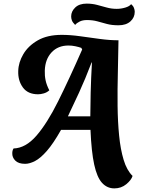

<svg xmlns="http://www.w3.org/2000/svg" viewBox="-20 -883 780 1063"><path d="M613 160Q573 160 545 129.5Q517 99 501.5 28Q486 -43 481 -164H318Q275 -88 239.5 -47.5Q204 -7 174 8.5Q144 24 119 24Q82 24 64.5 6Q47 -12 48 -35Q48 -50 55 -61Q122 -63 181.5 -131.5Q241 -200 302 -322.5Q363 -445 435 -609L430 -618Q416 -623 397 -627Q378 -631 359 -631Q301 -631 265.5 -593Q230 -555 228 -492Q227 -464 232.5 -438Q238 -412 253 -383Q240 -371 222.5 -366Q205 -361 191 -361Q134 -361 106.5 -399Q79 -437 81 -490Q82 -537 109 -583Q136 -629 189 -659.5Q242 -690 322 -690Q369 -690 423 -682.5Q477 -675 532 -667.5Q587 -660 636 -660Q635 -576 632.5 -482Q630 -388 631 -296Q632 -209 639.5 -132.5Q647 -56 664.5 2Q682 60 714 91Q707 114 679 137Q651 160 613 160ZM356 -239H480Q480 -291 482 -370Q484 -449 489 -537H487Q452 -445 417.5 -370Q383 -295 356 -239ZM636 -743Q599 -743 571.5 -750.5Q544 -758 518.5 -765Q493 -772 461 -772Q438 -772 421.5 -764Q405 -756 396 -745Q382 -759 378 -770Q374 -781 374 -792Q374 -820 396.5 -841.5Q419 -863 460 -863Q490 -863 517 -856Q544 -849 570.5 -841.5Q597 -834 626 -834Q650 -834 673.5 -841Q697 -848 706 -860Q717 -851 721.5 -839.5Q726 -828 726 -818Q726 -786 702 -764.5Q678 -743 636 -743Z"/></svg>

Font: Sansita Swashed SemiBold
Style: Regular
Weight: 600
Designer: Pablo Cosgaya
Foundry: Omnibus-Type
Version: Version 1.003; ttfautohint (v1.8.3)